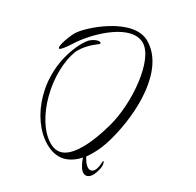

<svg xmlns="http://www.w3.org/2000/svg" viewBox="-201 -932 1450 1424"><g transform="rotate(-30 523.5 -219.5)"><path d="M284 129C335 129 389 122 447 107C721 37 1047 -144 1047 -392C1047 -590 698 -708 608 -708C568 -708 451 -691 451 -668C451 -652 564 -647 580 -647C749 -634 1011 -549 1011 -396C1011 -248 718 -44 495 13C407 36 319 51 244 51C123 51 46 14 46 -87C46 -292 313 -554 551 -587H561C652 -587 725 -546 730 -546C737 -546 740 -549 740 -555C740 -567 723 -588 684 -605C669 -612 640 -615 609 -615C596 -615 584 -614 573 -613C245 -583 21 -315 21 -93C21 -21 44 34 91 72C121 96 158 112 201 121C189 134 178 148 168 164C157 181 150 196 147 210C146 215 146 219 146 223C146 252 169 269 205 269C224 269 248 264 276 255C307 244 320 225 320 220C320 219 319 218 317 218C316 218 313 219 309 221C298 226 287 232 274 237C261 241 250 245 235 245C210 245 195 229 195 205C195 200 196 194 197 189C200 175 206 160 216 143C219 136 223 131 227 126C245 128 264 129 284 129Z"/></g></svg>

Font: Comforter
Style: Regular
Weight: 400
Designer: Robert E. Leuschke
Foundry: Robert E. Leuschke
Version: Version 1.013; ttfautohint (v1.8.3)